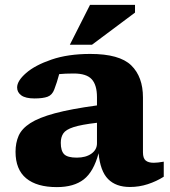

<svg xmlns="http://www.w3.org/2000/svg" viewBox="-20 -752 697 785"><path d="M511 12.5Q454 12.5 422 -19.8Q390 -52 383 -125.5Q363 -50 322.5 -18.5Q282 13 212.5 13Q130.5 13 87 -23Q43.5 -59 43.5 -131.5Q43.5 -168 56.2 -197Q69 -226 103.8 -248.5Q138.5 -271 204.2 -288.8Q270 -306.5 376.5 -321V-354.5Q376.5 -404.5 355 -428Q333.5 -451.5 281.5 -451.5Q262.5 -451.5 248 -450.8Q233.5 -450 222 -449Q213 -415 202 -386.5Q193.5 -363.5 174.5 -356.5Q155.5 -349.5 121 -349.5Q84.5 -349.5 67.2 -362Q50 -374.5 50 -394.5Q50 -421.5 86.8 -453.5Q123.5 -485.5 190.8 -508.5Q258 -531.5 349 -531.5Q468.5 -531.5 516.5 -484.8Q564.5 -438 564.5 -353.5V-129.5Q564.5 -105 575.5 -95.8Q586.5 -86.5 608.5 -86.5Q624 -86.5 649.5 -91V-29.5Q619.5 -10.5 584.2 1Q549 12.5 511 12.5ZM228.5 -168Q228.5 -135 242.5 -121.2Q256.5 -107.5 294 -107.5Q331 -107.5 353.8 -123.8Q376.5 -140 376.5 -166V-250Q312 -242.5 280.5 -232.2Q249 -222 238.8 -206.5Q228.5 -191 228.5 -168ZM265.5 -569 348 -732H532V-700.5L356 -569Z"/></svg>

Font: Newsreader 6pt
Style: Bold
Weight: 700
Designer: Hugues Gentile
Foundry: Production Type
Version: Version 1.003; ttfautohint (v1.8.3)